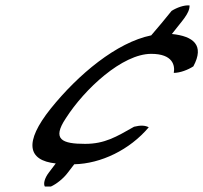

<svg xmlns="http://www.w3.org/2000/svg" viewBox="-20 -585 748 706"><path d="M166 -185C68 -62 81 5 185 16L160 49C143 71 139 92 145 101H167C187 92 213 72 230 49L253 19C351 17 457 -34 527 -117C514 -124 497 -125 473 -119C408 -82 365 -56 293 -56C208 -56 170 -72 222 -150C291 -258 430 -387 536 -387C616 -387 624 -344 619 -317C642 -317 671 -328 691 -341C733 -419 691 -452 612 -460C647 -506 678 -535 677 -565C657 -567 630 -557 611 -545C587 -515 562 -485 536 -455C409 -429 268 -312 166 -185Z"/></svg>

Font: Snowfall
Style: SuperObl
Weight: 400
Designer: Jasper
Foundry: Cannot Into Space Fonts
Version: Version 0.9